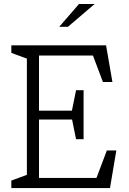

<svg xmlns="http://www.w3.org/2000/svg" viewBox="-20 -962 660 982"><path d="M38 -38.5 129 -72 117.5 -45V-685L129 -658L38 -691.5V-730H522.5L555 -542.5H506.5L447 -700L484 -678H164L179.5 -697.5V-388.5L155 -396H372.5L345.5 -384.5L369 -500.5H407.5V-250H369L345.5 -366L377.5 -350.5H155L179.5 -360.5V-39.5L153.5 -52H504L467 -35L526.5 -192.5H575L542.5 0H38ZM464 -941.5H384L283 -825H327.5Z"/></svg>

Font: Monaspace Xenon Var ExtraLight
Style: Regular
Weight: 200
Designer: Riley Cran and the Lettermatic Team
Version: Version 1.200 (Monaspace Xenon Var)